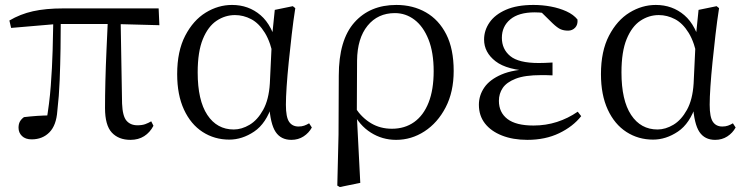

<svg xmlns="http://www.w3.org/2000/svg" viewBox="-20 -551 3018 777"><path d="M108 13Q83 13 69 -0.5Q55 -14 55 -34Q55 -49 60.5 -59Q66 -69 77 -77Q102 -80 130 -82Q158 -84 191 -84L167 -57Q180 -131 185.5 -204Q191 -277 193 -346.5Q195 -416 196 -482H226Q226 -420 225 -355Q224 -290 221.5 -226Q219 -162 212 -102Q208 -44 180 -15.5Q152 13 108 13ZM25 -438 18 -468Q62 -494 113.5 -505.5Q165 -517 236 -517H622L625 -449L438 -454H212ZM508 15Q460 15 432.5 -14.5Q405 -44 405 -114Q405 -163 406.5 -223Q408 -283 411 -349Q414 -415 417 -482H468L474 -132Q476 -81 492 -62.5Q508 -44 536 -44Q555 -44 567.5 -48.5Q580 -53 592 -60L601 -42Q587 -15 563.5 0Q540 15 508 15Z M908 14Q848 14 800 -17Q752 -48 724.5 -107.5Q697 -167 697 -251Q697 -344 729.5 -406.5Q762 -469 812.5 -500Q863 -531 919 -531Q986 -531 1034.5 -489.5Q1083 -448 1103 -358H1110L1088 -313Q1076 -379 1052 -418Q1028 -457 996.5 -473.5Q965 -490 931 -490Q891 -490 856.5 -467Q822 -444 801 -393Q780 -342 780 -258Q780 -145 819 -86Q858 -27 926 -27Q958 -27 990 -46Q1022 -65 1045 -106.5Q1068 -148 1072 -213L1081 -403L1092 -511L1165 -526L1175 -518Q1167 -467 1160.5 -410.5Q1154 -354 1148.5 -300Q1143 -246 1140 -201Q1137 -156 1137 -127Q1137 -77 1150 -58Q1163 -39 1188 -39Q1201 -39 1211 -42.5Q1221 -46 1231 -52L1242 -35Q1230 -13 1208.5 1Q1187 15 1159 15Q1117 15 1095.5 -17Q1074 -49 1069 -128H1082Q1057 -51 1008.5 -18.5Q960 14 908 14Z M1345 200 1350 -6 1351 -245Q1351 -389 1414 -460Q1477 -531 1584 -531Q1651 -531 1703.5 -501Q1756 -471 1786 -412Q1816 -353 1816 -264Q1816 -179 1783.5 -116.5Q1751 -54 1698 -19.5Q1645 15 1583 15Q1527 15 1480.5 -14.5Q1434 -44 1408 -98H1405L1419 -113Q1445 -74 1482 -52Q1519 -30 1566 -30Q1618 -30 1656 -57Q1694 -84 1714.5 -136Q1735 -188 1735 -263Q1735 -339 1714 -391.5Q1693 -444 1657.5 -471Q1622 -498 1578 -498Q1509 -498 1467.5 -447Q1426 -396 1425 -306L1424 -94V-85L1438 189L1355 206Z M2114 15Q2056 15 2011.5 -2.5Q1967 -20 1942.5 -51.5Q1918 -83 1918 -127Q1918 -165 1940 -197Q1962 -229 2009.5 -249.5Q2057 -270 2135 -272V-263Q2032 -267 1985.5 -303Q1939 -339 1939 -391Q1939 -428 1961 -460Q1983 -492 2027.5 -511.5Q2072 -531 2139 -531Q2175 -531 2209.5 -524.5Q2244 -518 2272.5 -505Q2301 -492 2317 -472Q2319 -451 2307.5 -439Q2296 -427 2279 -427Q2262 -427 2249 -432.5Q2236 -438 2216 -457L2159 -513L2215 -511L2224 -492Q2198 -496 2180.5 -498.5Q2163 -501 2144 -501Q2079 -501 2045 -472.5Q2011 -444 2011 -398Q2011 -352 2045 -324Q2079 -296 2160 -296Q2172 -296 2185 -296.5Q2198 -297 2216 -298V-246Q2197 -247 2187.5 -247Q2178 -247 2170 -247Q2104 -247 2067 -232.5Q2030 -218 2014.5 -195Q1999 -172 1999 -143Q1999 -96 2033.5 -69.5Q2068 -43 2139 -43Q2189 -43 2234 -57.5Q2279 -72 2318 -99L2332 -81Q2299 -39 2243 -12Q2187 15 2114 15Z M2623 14Q2563 14 2515 -17Q2467 -48 2439.5 -107.5Q2412 -167 2412 -251Q2412 -344 2444.5 -406.5Q2477 -469 2527.5 -500Q2578 -531 2634 -531Q2701 -531 2749.5 -489.5Q2798 -448 2818 -358H2825L2803 -313Q2791 -379 2767 -418Q2743 -457 2711.5 -473.5Q2680 -490 2646 -490Q2606 -490 2571.5 -467Q2537 -444 2516 -393Q2495 -342 2495 -258Q2495 -145 2534 -86Q2573 -27 2641 -27Q2673 -27 2705 -46Q2737 -65 2760 -106.5Q2783 -148 2787 -213L2796 -403L2807 -511L2880 -526L2890 -518Q2882 -467 2875.5 -410.5Q2869 -354 2863.5 -300Q2858 -246 2855 -201Q2852 -156 2852 -127Q2852 -77 2865 -58Q2878 -39 2903 -39Q2916 -39 2926 -42.5Q2936 -46 2946 -52L2957 -35Q2945 -13 2923.5 1Q2902 15 2874 15Q2832 15 2810.5 -17Q2789 -49 2784 -128H2797Q2772 -51 2723.5 -18.5Q2675 14 2623 14Z"/></svg>

Font: Noto Serif KR
Style: Regular
Weight: 400
Designer: Ryoko NISHIZUKA  (kana & ideographs); Frank Grießhammer (Latin, Greek & Cyrillic); Wenlong ZHANG  (bopomofo); Sandoll Co
Foundry: Adobe
Version: Version 2.003-H1;hotconv 1.1.1;makeotfexe 2.6.0